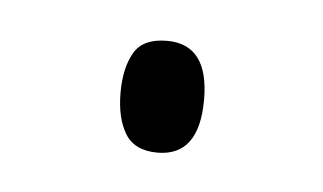

<svg xmlns="http://www.w3.org/2000/svg" viewBox="-25 -106 239 142"><g transform="rotate(5 94.5 -34.5)"><path d="M64 -35Q64 -53 70.5 -64.5Q77 -76 95 -76Q126 -76 126 -35Q126 7 95 7Q78 7 71 -4.5Q64 -16 64 -35Z"/></g></svg>

Font: Noto Sans Myanmar UI ExtraCondensed ExtraLight
Style: Regular
Weight: 200
Width: 2
Designer: Monotype Design Team
Foundry: Monotype Imaging Inc.
Version: Version 2.103; ttfautohint (v1.8.4.7-5d5b)